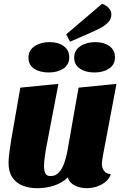

<svg xmlns="http://www.w3.org/2000/svg" viewBox="-20 -972 649 1012"><path d="M176 20Q133 20 98.5 6Q64 -8 44.5 -37.5Q25 -67 25 -115Q25 -139 31.5 -184.5Q38 -230 52 -309Q66 -388 87 -510L288 -530Q267 -422 253 -347.5Q239 -273 229.5 -224.5Q220 -176 216 -146Q212 -116 212 -96Q212 -83 214.5 -71Q217 -59 224 -51.5Q231 -44 247 -44Q274 -44 291.5 -64Q309 -84 319 -113.5Q329 -143 334 -169L394 -510L594 -530L522 -149Q521 -141 519 -129Q517 -117 517 -107Q517 -88 528 -72Q539 -56 564 -54Q556 -29 535 -12.5Q514 4 488 12Q462 20 437 20Q404 20 375 6Q346 -8 337 -37Q310 -9 267 5.5Q224 20 176 20ZM349 -752 329 -791 518 -952Q537 -946 552 -931Q567 -916 567 -896Q567 -873 551 -855.5Q535 -838 511.5 -825.5Q488 -813 463 -802ZM237 -590Q190 -590 160 -610Q130 -630 130 -668Q130 -707 162.5 -728.5Q195 -750 241 -750Q287 -750 316 -729Q345 -708 345 -670Q345 -631 314 -610.5Q283 -590 237 -590ZM478 -590Q432 -590 401.5 -610Q371 -630 371 -668Q371 -707 403.5 -728.5Q436 -750 482 -750Q528 -750 557 -729Q586 -708 586 -670Q586 -631 555 -610.5Q524 -590 478 -590Z"/></svg>

Font: Sansita Swashed Light ExtraBold
Style: Regular
Weight: 800
Version: Version 1.003